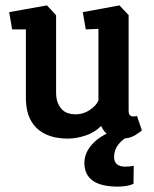

<svg xmlns="http://www.w3.org/2000/svg" viewBox="-20 -510 571 712"><path d="M230 4Q185 4 150 -12Q115 -28 95.5 -61.5Q76 -95 76 -148V-401H25L14 -465L154 -490L188 -454V-167Q188 -145 194 -129.5Q200 -114 210 -104Q220 -94 233 -90Q246 -86 261 -86Q288 -86 312 -101.5Q336 -117 345 -137V-403L298 -401L287 -465L423 -490L457 -454V-100Q457 -87 462 -82.5Q467 -78 474 -78Q479 -78 483 -79Q487 -80 488 -80L506 -27Q500 -20 480 -8Q460 4 431 4Q406 4 386 -7Q366 -18 355 -43Q332 -19 297.5 -7.5Q263 4 230 4ZM417 182Q293 182 293 94Q293 53 328 18.5Q363 -16 423 -31L473 -15Q436 4 419.5 25Q403 46 403 72Q403 108 445 108Q459 108 476 105L475 172Q451 182 417 182Z"/></svg>

Font: Kreon Light SemiBold
Style: Regular
Weight: 600
Version: Version 2.002